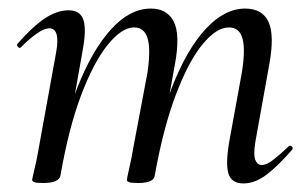

<svg xmlns="http://www.w3.org/2000/svg" viewBox="-20 -419 719 448"><path d="M548 9Q520 9 513 -14Q506 -37 515 -89L544 -248Q553 -302 546 -328.5Q539 -355 514 -355Q485 -355 452.5 -315.5Q420 -276 390.5 -198.5Q361 -121 341 -9L327 -10Q347 -128 381.5 -216Q416 -304 460 -351.5Q504 -399 552 -399Q592 -399 606.5 -368Q621 -337 608 -267L576 -89Q571 -59 575.5 -46.5Q580 -34 591 -34Q602 -34 617.5 -46Q633 -58 653 -77Q657 -81 661 -77Q665 -73 661 -69Q629 -32 602 -11.5Q575 9 548 9ZM81 8Q65 8 60 6Q55 4 55 1Q55 -2 60.5 -24.5Q66 -47 70 -71L111 -297Q121 -353 95 -353Q84 -353 67 -341.5Q50 -330 29 -309Q26 -305 22 -309.5Q18 -314 21 -317Q56 -357 84.5 -376Q113 -395 140 -395Q167 -395 174.5 -373Q182 -351 173 -302L121 -9Q117 8 81 8ZM302 8Q286 8 281 6Q276 4 276 1Q276 -2 281.5 -26Q287 -50 291 -74L324 -249Q332 -303 324.5 -329Q317 -355 293 -355Q264 -355 231 -314Q198 -273 169 -196Q140 -119 121 -9L106 -10Q126 -127 160.5 -214.5Q195 -302 239 -350.5Q283 -399 332 -399Q370 -399 385.5 -368.5Q401 -338 388 -268L341 -9Q339 8 302 8Z"/></svg>

Font: Cormorant Garamond Light Medium
Style: Italic
Weight: 500
Italic angle: -10°
Version: Version 4.001